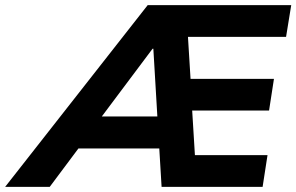

<svg xmlns="http://www.w3.org/2000/svg" viewBox="-104 -725 1150 745"><path d="M-84 0 469 -705H1026L1006 -582H574L623 -620L638 -376L586 -419H959L940 -296H594L639 -340L655 -79L604 -123H934L915 0H523L511 -199L553 -149H169L234 -194L89 0ZM488 -536 264 -237 260 -273H545L509 -232L491 -536Z"/></svg>

Font: Nunito Sans 11pt ExtraBold
Style: Italic
Weight: 800
Italic angle: -9°
Version: Version 3.101;gftools[0.9.27]